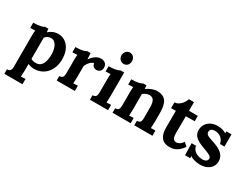

<svg xmlns="http://www.w3.org/2000/svg" viewBox="-85 -1456 3107 2405"><g transform="rotate(30 1468.5 -254.0)"><path d="M313 -425.8C389.6 -425.8 422.4 -341.3 422.4 -247.6C422.4 -150.9 397 -58.6 304.7 -58.6C276.4 -58.6 245.6 -66.4 232.4 -77.1V-382.3C250 -407.7 279.8 -424.3 313 -425.8ZM90.8 101.1C90.8 154.3 87.4 189.9 31.2 189.9V254.9H293.5V178.7L228.5 181.6C231 151.4 232.4 113.8 232.4 94.2V-2C257.3 7.3 284.2 16.1 321.3 16.1C469.7 16.1 568.8 -101.6 568.8 -262.7C568.8 -417.5 486.8 -516.1 367.2 -516.1C325.7 -516.1 278.8 -502.4 233.4 -461.9H231.9L227.1 -509.8H177.7C164.1 -497.1 116.7 -480 24.4 -480V-404.3L94.7 -407.2C91.3 -377.4 90.8 -346.2 90.8 -322.3Z M987.8 -516.1C918.9 -516.1 869.6 -459 843.8 -423.8H842.3L837.9 -509.8H788.6C774.9 -497.1 727.5 -480 634.8 -480V-404.3L705.1 -407.2C701.7 -377.4 701.2 -346.2 701.2 -322.3V-153.8C701.2 -100.6 697.8 -64.9 641.6 -64.9V0H903.8V-76.2L838.9 -73.2C841.3 -103.5 842.8 -141.1 842.8 -160.6V-323.7C854.5 -360.8 900.4 -421.4 940.4 -421.4C944.3 -375 978 -362.8 1004.9 -362.8C1055.7 -362.8 1075.2 -401.9 1075.2 -433.1C1075.2 -491.2 1034.7 -516.1 987.8 -516.1Z M1323.2 -509.8H1269C1255.4 -497.1 1208 -480 1115.2 -480V-404.3L1185.5 -407.2C1182.1 -377.4 1181.6 -343.8 1181.6 -319.8V-153.8C1181.6 -100.6 1178.2 -64.9 1122.1 -64.9V0H1384.3V-76.2L1319.3 -73.2C1321.8 -103.5 1323.2 -141.1 1323.2 -160.6ZM1337.9 -680.2C1337.9 -726.1 1305.7 -762.7 1262.2 -762.7C1221.2 -762.7 1186 -726.1 1186 -680.2C1186 -635.3 1217.8 -598.6 1263.7 -598.6C1308.6 -598.6 1337.9 -635.3 1337.9 -680.2Z M1964.8 -294.9C1964.8 -449.2 1918 -516.1 1795.9 -516.1C1755.9 -516.1 1690.9 -490.7 1651.4 -460.4H1649.9L1645.5 -509.8H1596.2C1582.5 -497.1 1535.2 -480 1442.4 -480V-404.3L1512.7 -407.2C1509.3 -377.4 1508.8 -346.2 1508.8 -322.3V-153.8C1508.8 -100.6 1505.4 -64.9 1449.2 -64.9V0H1711.4V-76.2L1646.5 -73.2C1648.9 -103.5 1650.4 -141.1 1650.4 -160.6V-387.2C1673.3 -407.2 1707 -423.8 1741.7 -423.8C1796.9 -423.8 1822.3 -384.3 1822.8 -296.4L1823.2 -153.8C1823.2 -100.6 1819.8 -64.9 1763.7 -64.9V0H2025.9V-76.2L1960.9 -73.2C1963.4 -103.5 1964.8 -141.1 1964.8 -160.6Z M2055.7 -416.5 2124 -417.5 2122.6 -176.3C2122.6 -9.3 2211.9 16.1 2277.8 16.1C2314 16.1 2391.6 14.6 2464.4 -92.3L2416 -137.2C2378.4 -83.5 2341.8 -77.1 2325.2 -77.1C2273.9 -77.1 2264.6 -127.4 2264.6 -174.3V-188.5C2264.6 -213.4 2265.1 -278.8 2266.1 -420.4L2393.6 -422.9V-500H2266.1L2266.6 -625.5H2192.9C2177.2 -574.2 2125 -501.5 2055.7 -500Z M2497.6 -165 2501.5 6.8H2577.6L2574.2 -23.4H2575.2C2606.4 0 2665.5 16.1 2723.1 16.1C2816.4 16.1 2905.3 -34.2 2905.3 -138.2C2905.3 -231.9 2830.1 -277.3 2729 -312.5C2660.2 -335.9 2606.9 -345.7 2606.9 -392.6C2606.9 -431.2 2638.7 -445.8 2672.9 -445.8C2744.6 -445.8 2798.8 -402.8 2810.5 -334H2875V-510.7H2798.8L2800.3 -482.4H2799.3C2766.6 -505.9 2715.8 -516.1 2679.2 -516.1C2547.9 -516.1 2490.7 -431.6 2490.7 -355C2490.7 -247.1 2586.9 -217.3 2669.9 -185.1C2745.6 -155.3 2786.1 -144 2786.1 -106C2786.1 -71.3 2750.5 -56.2 2717.3 -56.2C2632.3 -56.2 2567.4 -103.5 2562 -165Z"/></g></svg>

Font: Parastoo
Style: Bold
Weight: 700
Foundry: Saber Rastikerdar (saber.rastikerdar@gmail.com)
Version: Version 2.0.1